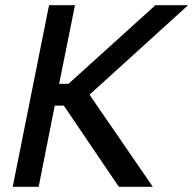

<svg xmlns="http://www.w3.org/2000/svg" viewBox="-20 -720 745 740"><path d="M169 -700H269L208 -397H244L579 -700H705L325 -355L569 0H438L226 -313H191L129 0H29Z"/></svg>

Font: Albert Sans Medium
Style: Italic
Weight: 500
Italic angle: -11.25°
Designer: Andreas Rasmussen
Foundry: a.Foundry
Version: Version 1.025